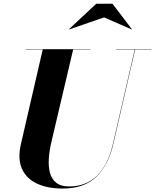

<svg xmlns="http://www.w3.org/2000/svg" viewBox="-20 -1020 851 1054"><path d="M551 -924.5 360 -858.5 358.5 -859.5 508.5 -999.5H597.5L704 -859.5L703 -858.5ZM120 -750H477V-748H381.5L262 -240Q251 -193 248 -149.5Q245 -106 254.2 -71.5Q263.5 -37 288.8 -16.8Q314 3.5 359.5 3.5Q452.5 3.5 513 -55.8Q573.5 -115 600 -230L719.5 -748H616V-750H811V-748H721.5L602 -230Q575 -112.5 508.2 -48.8Q441.5 15 323 15Q241.5 15 183.2 -12Q125 -39 100.5 -93.5Q76 -148 95 -230L214.5 -748H120Z"/></svg>

Font: Bodoni* 96
Style: Bold Italic
Weight: 700
Italic angle: -13°
Version: Version 2.2